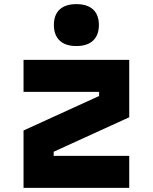

<svg xmlns="http://www.w3.org/2000/svg" viewBox="-20 -910 740 930"><path d="M94 -620H606V-342L240 -175V-155H606V0H94V-278L460 -445V-465H94ZM350 -687Q297 -687 269 -713.5Q241 -740 241 -789Q241 -838 269 -864Q297 -890 350 -890Q403 -890 431 -864Q459 -838 459 -789Q459 -740 431 -713.5Q403 -687 350 -687Z"/></svg>

Font: Martian Mono ExtraBold
Style: Regular
Weight: 800
Monospace: yes
Designer: Roman Shamin
Foundry: Evil Martians
Version: Version 1.000; ttfautohint (v1.8.4.7-5d5b)